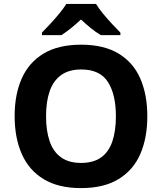

<svg xmlns="http://www.w3.org/2000/svg" viewBox="-20 -954 831 984"><path d="M395 10Q279 10 203.5 -36Q128 -82 91.5 -165Q55 -248 55 -359Q55 -470 91.5 -552Q128 -634 203.5 -679.5Q279 -725 396 -725Q512 -725 587.5 -679.5Q663 -634 699 -551.5Q735 -469 735 -358Q735 -247 699 -164.5Q663 -82 587.5 -36Q512 10 395 10ZM395 -119Q459 -119 498.5 -147.5Q538 -176 556 -230Q574 -284 574 -358Q574 -470 533 -534Q492 -598 396 -598Q333 -598 293 -569Q253 -540 234.5 -486.5Q216 -433 216 -358Q216 -284 234.5 -230Q253 -176 293 -147.5Q333 -119 395 -119ZM472 -934Q486 -911 508.5 -883.5Q531 -856 555 -830.5Q579 -805 597 -787V-774H497Q471 -789 446 -809.5Q421 -830 395 -854Q369 -830 345 -810.5Q321 -791 295 -774H195V-787Q214 -806 237.5 -831.5Q261 -857 283.5 -884Q306 -911 320 -934Z"/></svg>

Font: Noto Sans Symbols
Style: Bold
Weight: 700
Version: Version 2.002